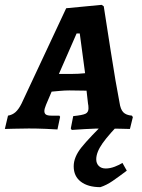

<svg xmlns="http://www.w3.org/2000/svg" viewBox="-42 -530 587 792"><path d="M502 -53 506 -47 494 2Q483 2 453.5 1Q424 0 393 0Q350 0 308 2.5Q266 5 254 6L250 0L260 -51Q299 -55 311 -61Q323 -67 323 -83Q323 -95 321 -103L315 -156L245 -157Q225 -157 204 -155Q183 -153 171 -152L148 -98Q141 -81 141 -72Q141 -62 147.5 -57.5Q154 -53 170 -53H203L206 -48L195 4Q184 3 146.5 1.5Q109 0 77 0Q43 0 15 1Q-13 2 -22 2L-9 -53Q9 -56 22 -67.5Q35 -79 47 -103L231 -496L377 -510L386 -504Q393 -459 414.5 -321Q436 -183 451 -107Q455 -79 466.5 -67Q478 -55 502 -53ZM253 -225Q282 -225 309 -228L287 -392H274L201 -225ZM372 242Q321 242 291.5 219.5Q262 197 262 156Q262 118 294 78Q326 38 407 -41H471Q407 24 381 61Q355 98 355 127Q355 144 365.5 154.5Q376 165 394 165Q412 165 431.5 157.5Q451 150 463 142L481 174Q448 199 422.5 216.5Q397 234 372 242Z"/></svg>

Font: Alegreya SC
Style: Bold Italic
Weight: 700
Italic angle: -7°
Designer: Juan Pablo del Peral
Foundry: Huerta Tipografica
Version: Version 2.007; ttfautohint (v1.6)